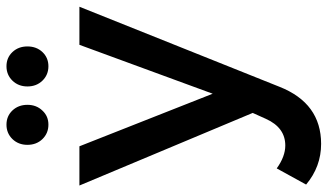

<svg xmlns="http://www.w3.org/2000/svg" viewBox="-230 -568 992 581"><g transform="rotate(-90 265.5 -277.0)"><path d="M312.5 -644Q294.9 -662.1 294.9 -689.5Q294.9 -716.8 312.5 -734.9Q330.1 -752.9 356 -752.9Q381.8 -752.9 398.9 -734.9Q416 -716.8 416 -689.5Q416 -662.1 398.9 -644Q381.8 -626 356 -626Q330.1 -626 312.5 -644ZM221.7 -644Q205.1 -626 179.2 -626Q153.3 -626 135.7 -644Q118.2 -662.1 118.2 -689.5Q118.2 -716.8 135.7 -734.9Q153.3 -752.9 179.2 -752.9Q205.1 -752.9 222.2 -734.9Q239.3 -716.8 239.3 -689.5Q239.3 -662.1 221.7 -644ZM121.1 199.2Q52.2 199.2 -2 153.8L46.9 64.9Q83 90.8 116.2 90.8Q170.4 90.8 196.8 32.2L214.8 -7.8L-4.9 -532.2H113.8L272.9 -128.9L420.9 -532.2H536.1L293.9 73.2Q244.1 199.2 121.1 199.2Z"/></g></svg>

Font: TruenoRg
Style: Book
Weight: 400
Designer: Julieta Ulanovsky
Foundry: Julieta Ulanovsky
Version: Version 3.001b